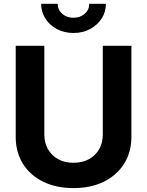

<svg xmlns="http://www.w3.org/2000/svg" viewBox="-20 -965 763 996"><path d="M361.3 10.7Q271 10.7 203.4 -22.7Q135.7 -56.2 98.6 -116Q61.5 -175.8 61.5 -254.4V-727.5H210V-267.1Q210 -224.1 228.8 -191.2Q247.6 -158.2 281.5 -139.4Q315.4 -120.6 361.3 -120.6Q407.2 -120.6 441.4 -139.4Q475.6 -158.2 494.4 -191.2Q513.2 -224.1 513.2 -267.1V-727.5H661.6V-254.4Q661.6 -175.8 624 -116Q586.4 -56.2 519 -22.7Q451.7 10.7 361.3 10.7ZM361.3 -793.9Q313.5 -793.9 275.6 -814Q237.8 -834 215.6 -868.4Q193.4 -902.8 193.4 -945.3H279.3Q279.3 -914.1 302.5 -893.6Q325.7 -873 361.3 -873Q396.5 -873 419.7 -893.6Q442.9 -914.1 442.9 -945.3H529.3Q529.3 -902.8 507.1 -868.7Q484.9 -834.5 447 -814.2Q409.2 -793.9 361.3 -793.9Z"/></svg>

Font: Inter 20pt
Style: Bold
Weight: 700
Version: Version 4.001;git-66647c0bb